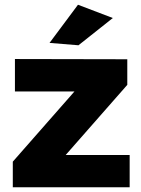

<svg xmlns="http://www.w3.org/2000/svg" viewBox="-20 -790 595 810"><path d="M309 -770 456 -714 311 -599 189 -609ZM43 -541 517 -540V-432L257 -136H527V0H34V-108L294 -404H43Z"/></svg>

Font: Montserrat arm
Style: Bold
Weight: 700
Designer: Julieta Ulanovsky
Foundry: Julieta Ulanovsky
Version: Version 6.000;PS 006.000;hotconv 1.0.88;makeotf.lib2.5.64775